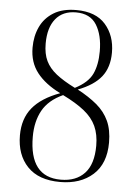

<svg xmlns="http://www.w3.org/2000/svg" viewBox="-53 -765 578 816"><g transform="rotate(5 236.0 -357.0)"><path d="M234 10Q142 10 94.5 -40Q47 -90 47 -173Q47 -244 85 -290.5Q123 -337 202 -366Q137 -398 102.5 -442Q68 -486 68 -549Q68 -598 86.5 -637.5Q105 -677 143 -700.5Q181 -724 240 -724Q323 -724 364.5 -676.5Q406 -629 406 -557Q406 -494 374.5 -454Q343 -414 275 -388Q324 -362 358 -333.5Q392 -305 409.5 -267Q427 -229 427 -175Q427 -85 374 -37.5Q321 10 234 10ZM262 -394Q317 -422 335.5 -461Q354 -500 354 -558Q354 -627 327 -670.5Q300 -714 239 -714Q183 -714 152.5 -676.5Q122 -639 122 -571Q122 -527 136.5 -497Q151 -467 181.5 -443Q212 -419 262 -394ZM236 0Q301 0 337.5 -39Q374 -78 374 -157Q374 -205 358 -240Q342 -275 307 -303Q272 -331 215 -359Q154 -331 128 -284Q102 -237 102 -172Q102 0 236 0Z"/></g></svg>

Font: Noto Serif Display Condensed Light
Style: Regular
Weight: 300
Width: 3
Designer: Monotype Design Team
Foundry: Monotype Imaging Inc.
Version: Version 2.009